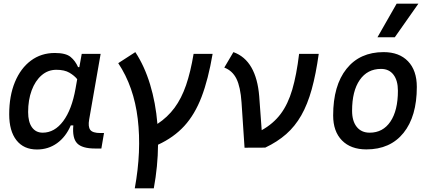

<svg xmlns="http://www.w3.org/2000/svg" viewBox="-20 -815 2384 1060"><path d="M418 -444.3 431.2 -517.6H535.6L472.2 -154.8Q465.3 -115.7 478.3 -98.1Q491.2 -80.6 534.2 -80.6H554.2L539.6 4.9H504.9Q433.1 4.9 405.8 -23.9Q378.4 -52.7 384.8 -122.6H370.6Q343.3 -59.1 294.9 -24.4Q246.6 10.3 184.1 10.3Q110.8 10.3 70.8 -40.8Q30.8 -91.8 30.8 -184.1Q30.8 -285.6 62.3 -361.8Q93.8 -438 150.4 -480.2Q207 -522.5 282.7 -522.5Q343.3 -522.5 369.6 -500.7Q396 -479 411.1 -444.3ZM291 -429.7Q244.6 -429.7 209.5 -399.2Q174.3 -368.7 154.8 -315.9Q135.3 -263.2 135.3 -196.3Q135.3 -141.6 156.5 -112.1Q177.7 -82.5 215.8 -82.5Q281.2 -82.5 328.9 -146.2Q376.5 -210 397 -325.7L406.2 -377.9Q390.6 -397.5 363.3 -413.6Q335.9 -429.7 291 -429.7Z M724.1 224.6Q761.7 19 740.5 -158.7Q719.2 -336.4 632.8 -466.3L727.1 -527.3Q777.8 -450.2 808.6 -348.9Q839.4 -247.6 849.1 -130.9Q904.8 -167.5 943.4 -219.5Q981.9 -271.5 1007.1 -344.5Q1032.2 -417.5 1048.8 -517.6H1153.8Q1129.9 -377 1092.8 -280Q1055.7 -183.1 997.6 -119.6Q939.5 -56.2 852.5 -16.1Q851.6 102.5 829.1 224.6Z M1444.3 0 1330.1 0.5 1313.5 -249Q1307.6 -335.4 1285.4 -380.1Q1263.2 -424.8 1218.3 -441.9L1268.6 -527.3Q1332.5 -504.4 1367.9 -442.6Q1403.3 -380.9 1411.1 -283.2L1424.8 -96.2Q1489.3 -132.3 1529.5 -186Q1569.8 -239.7 1593.5 -320.3Q1617.2 -400.9 1631.3 -517.6H1739.7Q1724.1 -405.3 1700.9 -321.8Q1677.7 -238.3 1643.3 -178Q1608.9 -117.7 1560.1 -74.7Q1511.2 -31.7 1444.3 0Z M2002.9 9.8Q1916.5 9.8 1867.9 -39.8Q1819.3 -89.4 1819.3 -177.7Q1819.3 -342.8 1893.1 -435.1Q1966.8 -527.3 2097.7 -527.3Q2184.1 -527.3 2232.7 -476.6Q2281.2 -425.8 2281.2 -335Q2281.2 -172.4 2207.8 -81.3Q2134.3 9.8 2002.9 9.8ZM2021 -82.5Q2094.2 -82.5 2135.5 -143.8Q2176.8 -205.1 2176.8 -314Q2176.8 -370.6 2152.3 -402.6Q2127.9 -434.6 2083.5 -434.6Q2008.3 -434.6 1966.1 -373.5Q1923.8 -312.5 1923.8 -203.6Q1923.8 -146.5 1949.5 -114.5Q1975.1 -82.5 2021 -82.5ZM2064 -609.4 2169.9 -794.9H2290L2159.7 -609.4Z"/></svg>

Font: Cascadia Mono PL
Style: Italic
Weight: 400
Italic angle: -10°
Monospace: yes
Designer: Aaron Bell
Foundry: Saja Typeworks
Version: Version 2404.023; ttfautohint (v1.8.4)